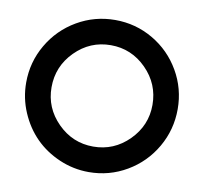

<svg xmlns="http://www.w3.org/2000/svg" viewBox="-77 -753 899 847"><g transform="rotate(10 373.0 -329.5)"><path d="M33.2 -330.1Q33.2 -421.9 78.9 -500.2Q124.5 -578.6 202.9 -624.3Q281.2 -669.9 373 -669.9Q464.8 -669.9 543 -624.3Q621.1 -578.6 666.5 -500.2Q711.9 -421.9 711.9 -330.1Q711.9 -237.8 666.5 -159.2Q621.1 -80.6 543 -34.7Q464.8 11.2 373 11.2Q304.2 11.2 241.2 -15.9Q178.2 -43 132.8 -88.6Q87.4 -134.3 60.3 -197.5Q33.2 -260.7 33.2 -330.1ZM147 -329.1Q147 -236.8 213.6 -169.9Q280.3 -103 373 -103Q465.8 -103 532.5 -169.9Q599.1 -236.8 599.1 -329.1Q599.1 -422.9 532.5 -490Q465.8 -557.1 373 -557.1Q280.3 -557.1 213.6 -490Q147 -422.9 147 -329.1Z"/></g></svg>

Font: Human Sans Medium
Style: Regular
Weight: 500
Designer: Tim Radville
Foundry: Continuum
Version: Version 1.000;FEAKit 1.0